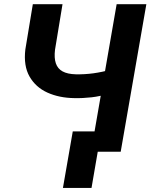

<svg xmlns="http://www.w3.org/2000/svg" viewBox="-20 -731 725 925"><path d="M138.2 -710.9H281.2L245.1 -491.7Q240.2 -452.1 249 -426Q257.8 -399.9 281.5 -387Q305.2 -374 345.2 -373Q366.2 -372.6 387.5 -373.8Q408.7 -375 430.2 -377.9Q451.7 -380.9 472.4 -385.3Q493.2 -389.6 513.7 -395.5L502.4 -279.8Q482.9 -273.4 462.6 -269Q442.4 -264.6 421.1 -262.2Q399.9 -259.8 378.9 -258.8Q357.9 -257.8 337.9 -258.3Q265.1 -259.3 208.5 -284.9Q151.9 -310.5 122.3 -362.3Q92.8 -414.1 102.1 -492.7ZM542 -710.9H685.1L561.5 0H418.5ZM467.8 -98.1 420.9 174.3H283.2L330.6 -98.1Z"/></svg>

Font: Roboto
Style: Bold Italic
Weight: 700
Italic angle: -12°
Designer: Christian Robertson
Foundry: Google
Version: Version 3.0